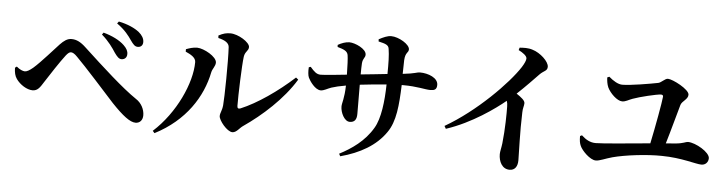

<svg xmlns="http://www.w3.org/2000/svg" viewBox="-49 -1026 4989 1318"><g transform="rotate(5 2445.0 -367.0)"><path d="M769 -474C792 -474 806 -490 806 -511C807 -532 797 -551 775 -572C743 -603 690 -629 631 -645L621 -631C671 -588 700 -545 720 -514C738 -489 751 -474 769 -474ZM873 -568C895 -568 908 -582 908 -604C908 -628 895 -650 870 -671C839 -695 792 -717 729 -730L718 -716C775 -676 803 -637 822 -609C841 -582 853 -568 873 -568ZM66 -276C92 -239 140 -208 180 -208C216 -208 232 -237 253 -270C284 -319 353 -424 385 -465C400 -484 410 -491 420 -491C431 -491 445 -484 464 -464C521 -408 677 -234 736 -169C814 -87 865 -48 903 -48C933 -48 952 -70 952 -103C952 -144 930 -187 892 -211C794 -277 652 -407 515 -534C480 -567 450 -582 416 -582C387 -582 364 -565 338 -538C308 -507 222 -407 171 -363C146 -342 129 -333 115 -333C102 -333 78 -343 58 -361L46 -352C47 -319 52 -296 66 -276Z M1419 -677C1466 -666 1493 -649 1495 -621C1501 -524 1497 -269 1492 -220C1488 -180 1475 -167 1475 -144C1475 -115 1534 -41 1571 -41C1599 -41 1618 -75 1641 -90C1765 -175 1906 -301 1990 -440L1974 -453C1861 -350 1724 -255 1613 -209C1598 -203 1590 -208 1590 -224C1589 -295 1596 -506 1604 -564C1609 -601 1634 -606 1634 -633C1634 -666 1553 -716 1499 -716C1471 -716 1450 -711 1418 -694ZM1275 -498C1275 -354 1178 -140 1026 -3L1039 12C1248 -95 1357 -268 1391 -438C1396 -463 1417 -482 1417 -507C1417 -548 1327 -597 1281 -598C1251 -598 1226 -589 1204 -581V-564C1238 -549 1275 -530 1275 -498Z M2517 -749C2566 -738 2587 -731 2590 -704C2597 -661 2598 -606 2597 -532C2540 -526 2469 -518 2414 -513C2414 -543 2415 -573 2416 -590C2419 -626 2436 -628 2436 -651C2436 -691 2357 -726 2318 -726C2293 -726 2263 -715 2239 -701L2240 -687C2286 -674 2308 -664 2313 -638C2317 -616 2319 -561 2320 -503C2259 -497 2174 -487 2140 -487C2112 -487 2095 -504 2068 -535L2055 -531C2053 -504 2055 -475 2062 -460C2072 -438 2111 -380 2150 -380C2172 -380 2195 -396 2221 -405C2245 -413 2279 -421 2320 -428C2318 -338 2302 -307 2302 -282C2302 -241 2330 -182 2367 -182C2400 -182 2415 -201 2415 -241C2415 -287 2414 -360 2414 -442C2466 -448 2534 -455 2597 -460C2595 -343 2581 -224 2541 -157C2485 -61 2397 -1 2314 42L2323 59C2458 23 2566 -39 2632 -135C2687 -212 2696 -326 2701 -465H2710C2810 -465 2863 -448 2899 -448C2927 -448 2944 -454 2944 -487C2944 -535 2877 -562 2818 -562C2798 -562 2786 -551 2701 -542C2701 -571 2702 -603 2703 -636C2706 -693 2729 -688 2729 -713C2729 -747 2653 -793 2600 -793C2575 -793 2546 -780 2516 -764Z M3480 -774C3510 -759 3538 -739 3538 -721C3538 -708 3529 -687 3512 -660C3438 -545 3230 -333 3018 -211L3029 -192C3205 -250 3359 -362 3429 -420C3433 -409 3435 -396 3435 -381C3436 -337 3435 -224 3424 -126C3420 -93 3413 -70 3413 -51C3413 -1 3437 50 3489 50C3525 50 3544 23 3544 -20C3544 -71 3537 -215 3542 -349C3542 -378 3551 -396 3551 -414C3551 -433 3526 -452 3492 -475C3552 -531 3602 -584 3637 -620C3664 -648 3689 -647 3689 -677C3689 -713 3629 -769 3574 -785C3544 -795 3512 -793 3485 -791Z M4102 -640C4103 -618 4106 -594 4115 -573C4133 -534 4183 -485 4218 -485C4242 -485 4260 -499 4288 -509C4333 -526 4453 -555 4480 -555C4490 -555 4495 -551 4495 -542C4492 -505 4461 -333 4436 -215C4285 -201 4107 -184 4062 -184C4023 -184 3993 -202 3964 -229L3951 -223C3951 -191 3954 -174 3962 -156C3975 -125 4033 -65 4073 -65C4100 -65 4137 -84 4185 -97C4271 -120 4421 -138 4522 -136C4660 -135 4759 -100 4798 -100C4826 -100 4845 -121 4845 -148C4845 -189 4746 -247 4693 -247C4677 -247 4664 -234 4607 -229C4588 -228 4566 -226 4542 -224C4571 -320 4605 -449 4619 -496C4628 -524 4668 -538 4668 -570C4668 -607 4551 -667 4518 -667C4498 -667 4475 -637 4454 -633C4399 -622 4264 -599 4209 -599C4180 -599 4146 -620 4116 -646Z"/></g></svg>

Font: Noto Serif CJK JP
Style: Bold
Weight: 700
Designer: Ryoko NISHIZUKA 西塚涼子 (kana & ideographs); Frank Grießhammer (Latin, Greek & Cyrillic); Wenlong ZHANG 张文龙 (bopomofo); San
Foundry: Adobe Systems Incorporated
Version: Version 1.000;PS 1;hotconv 16.6.53;makeotf.lib2.5.65590